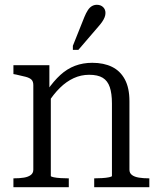

<svg xmlns="http://www.w3.org/2000/svg" viewBox="-20 -781 667 801"><path d="M36 0V-37H38Q62 -37 80 -40Q98 -43 108.5 -51Q119 -59 119 -73V-426Q119 -441 111.5 -448.5Q104 -456 87.5 -460.5Q71 -465 47 -470L36 -472V-509H186V-402L192 -395V-47Q192 -44 204 -41.5Q216 -39 233 -38Q250 -37 264 -37H267V0ZM603 0H373V-37H375Q389 -37 406 -38Q423 -39 435 -41.5Q447 -44 447 -47V-349Q447 -391 438 -417.5Q429 -444 408.5 -456.5Q388 -469 352 -469Q318 -469 287.5 -455Q257 -441 230 -414.5Q203 -388 179 -350L177 -404Q204 -443 232 -468.5Q260 -494 293 -506.5Q326 -519 365 -519Q413 -519 447.5 -502Q482 -485 501 -449.5Q520 -414 520 -359V-73Q520 -59 530.5 -51Q541 -43 559.5 -40Q578 -37 601 -37H603ZM332 -710Q339 -727 346.5 -738.5Q354 -750 363.5 -755.5Q373 -761 384 -761Q400 -761 410 -751.5Q420 -742 420 -727Q420 -718 416.5 -709Q413 -700 406.5 -690.5Q400 -681 392 -672L307 -573H284V-590Z"/></svg>

Font: Roboto Serif 36pt Light
Style: Regular
Weight: 300
Designer: Greg Gazdowicz
Foundry: Commercial Type
Version: Version 1.008